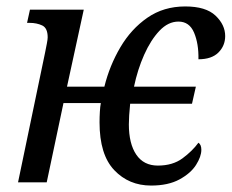

<svg xmlns="http://www.w3.org/2000/svg" viewBox="-20 -566 719 596"><path d="M449 10Q380 10 334.5 -38Q289 -86 289 -186Q289 -203 290 -219.5Q291 -236 293 -246H177L125 0H36L120 -403Q123 -418 125.5 -431Q128 -444 128 -450Q128 -479 111 -487Q94 -495 72 -495H64L73 -536H240L188 -297H304Q320 -362 353.5 -419Q387 -476 437.5 -511Q488 -546 555 -546Q619 -546 649 -517.5Q679 -489 679 -454Q679 -424 658 -403Q637 -382 596 -382Q597 -430 582.5 -464.5Q568 -499 534 -499Q502 -499 475 -470.5Q448 -442 427.5 -396Q407 -350 396 -297H588L576 -244H384Q380 -204 380 -180Q380 -120 403 -86Q426 -52 470 -52Q516 -52 546.5 -74.5Q577 -97 596 -123Q605 -117 605 -101Q605 -80 588.5 -54Q572 -28 537 -9Q502 10 449 10Z"/></svg>

Font: Noto Serif Condensed
Style: Italic
Weight: 400
Width: 3
Italic angle: -12°
Designer: Monotype Design Team
Foundry: Monotype Imaging Inc.
Version: Version 2.014; ttfautohint (v1.8.4.7-5d5b)